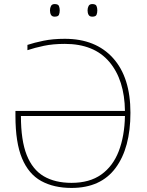

<svg xmlns="http://www.w3.org/2000/svg" viewBox="-20 -915 723 945"><path d="M299 -699Q241 -699 196 -689.5Q151 -680 115 -668V-694Q148 -705 194 -714.5Q240 -724 299 -724Q451 -724 536.5 -629Q622 -534 622 -360Q622 -187 549 -88.5Q476 10 332 10Q245 10 183 -24Q121 -58 88.5 -135.5Q56 -213 56 -345V-369H595Q593 -522 518 -610.5Q443 -699 299 -699ZM332 -15Q421 -15 478.5 -56Q536 -97 564.5 -171Q593 -245 595 -344H83Q83 -224 111.5 -152Q140 -80 195.5 -47.5Q251 -15 332 -15ZM226 -864Q226 -876 231 -885.5Q236 -895 249 -895Q266 -895 270 -885.5Q274 -876 274 -864Q274 -851 270 -842Q266 -833 249 -833Q236 -833 231 -842Q226 -851 226 -864ZM411 -864Q411 -876 416 -885.5Q421 -895 434 -895Q451 -895 455 -885.5Q459 -876 459 -864Q459 -851 455 -842Q451 -833 434 -833Q421 -833 416 -842Q411 -851 411 -864Z"/></svg>

Font: Noto Sans Thin
Style: Regular
Weight: 100
Designer: Monotype Design Team
Foundry: Monotype Imaging Inc.
Version: Version 2.007